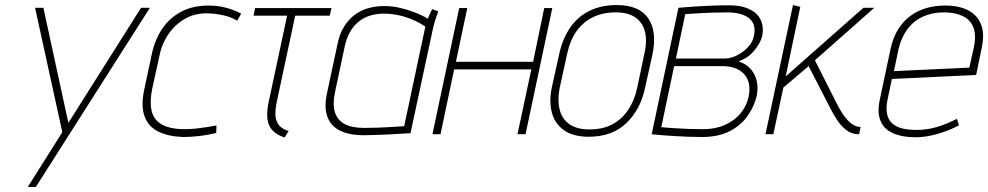

<svg xmlns="http://www.w3.org/2000/svg" viewBox="-20 -532 3916 761"><path d="M90 209H122L574 -501H539L251 -45L152 -501H119L227 -8Z M920 -450 936 -478Q908 -493 875 -501.5Q842 -510 807 -510Q744 -510 698 -485.5Q652 -461 623 -418Q594 -375 582 -319L551 -174Q538 -110 553.5 -69.5Q569 -29 608.5 -10Q648 9 705 11Q738 11 771.5 7Q805 3 837 -5L838 -35Q838 -35 827.5 -33Q817 -31 798.5 -28Q780 -25 757.5 -22.5Q735 -20 711 -20Q672 -20 643.5 -29Q615 -38 598.5 -57Q582 -76 578.5 -106.5Q575 -137 583 -179L612 -311Q622 -360 648.5 -398Q675 -436 715 -458.5Q755 -481 807 -479Q835 -478 865 -471.5Q895 -465 920 -450Z M1078 -133 1150 -470H1287L1294 -500H991L985 -470H1118L1046 -133Q1039 -102 1039 -78Q1039 -54 1046 -37Q1053 -20 1068.5 -7.5Q1084 5 1108 13L1124 -13Q1094 -22 1082.5 -40Q1071 -58 1071.5 -82Q1072 -106 1078 -133Z M1717 -487 1693 -496Q1691 -492 1685 -479.5Q1679 -467 1676 -458Q1650 -473 1621 -484Q1592 -495 1562.5 -501.5Q1533 -508 1503 -508Q1474 -508 1445 -501Q1416 -494 1390.5 -476.5Q1365 -459 1345.5 -429.5Q1326 -400 1317 -354L1276 -162Q1267 -122 1272 -91Q1277 -60 1295 -39Q1313 -18 1345 -7Q1377 4 1423 4Q1443 4 1467.5 3Q1492 2 1516.5 1Q1541 0 1562 -1.5Q1583 -3 1595.5 -3.5Q1608 -4 1607 -4L1697 -423Q1702 -444 1708 -461Q1714 -478 1717 -487ZM1307 -163 1347 -351Q1355 -385 1369.5 -409Q1384 -433 1404.5 -448.5Q1425 -464 1449.5 -471Q1474 -478 1500 -478Q1522 -478 1542 -475Q1562 -472 1582.5 -466Q1603 -460 1623.5 -450.5Q1644 -441 1666 -427L1582 -32Q1583 -32 1568 -31Q1553 -30 1529 -28.5Q1505 -27 1477 -26Q1449 -25 1423 -25Q1375 -25 1346 -40.5Q1317 -56 1307.5 -87Q1298 -118 1307 -163Z M2093 -287H1787L1832 -500H1800L1694 0H1726L1780 -257H2086L2031 0H2063L2169 -500H2137Z M2537 -185 2566 -316Q2585 -408 2549 -460Q2513 -512 2424 -512Q2364 -512 2317.5 -489.5Q2271 -467 2240.5 -423.5Q2210 -380 2196 -316L2167 -185Q2156 -131 2167 -87Q2178 -43 2214.5 -16.5Q2251 10 2314 10Q2406 10 2462.5 -44Q2519 -98 2537 -185ZM2534 -319 2505 -182Q2495 -135 2470.5 -97.5Q2446 -60 2407.5 -39.5Q2369 -19 2317 -19Q2266 -19 2236.5 -40Q2207 -61 2198 -98.5Q2189 -136 2198 -182L2228 -319Q2239 -371 2264.5 -407.5Q2290 -444 2329.5 -463.5Q2369 -483 2421 -483Q2467 -483 2496 -464.5Q2525 -446 2535.5 -409.5Q2546 -373 2534 -319Z M2907 -289Q2944 -301 2969 -331Q2994 -361 3001 -389Q3006 -414 3001 -436Q2996 -458 2980.5 -474.5Q2965 -491 2937.5 -501Q2910 -511 2870 -511Q2832 -511 2796.5 -509.5Q2761 -508 2732 -506Q2703 -504 2686 -502.5Q2669 -501 2669 -501L2563 0Q2565 0 2578 1.5Q2591 3 2611.5 4.5Q2632 6 2657.5 7.5Q2683 9 2710 10Q2737 11 2762 11Q2829 11 2874 -13Q2919 -37 2944.5 -74.5Q2970 -112 2979 -151Q2989 -200 2969.5 -237.5Q2950 -275 2907 -289ZM2863 -483Q2886 -483 2907 -478.5Q2928 -474 2944 -463.5Q2960 -453 2967 -435Q2974 -417 2968 -390Q2964 -366 2945 -345.5Q2926 -325 2901 -312.5Q2876 -300 2851 -300H2659L2696 -476Q2704 -476 2720 -477.5Q2736 -479 2758.5 -480Q2781 -481 2807.5 -482Q2834 -483 2863 -483ZM2767 -20Q2737 -20 2709.5 -21Q2682 -22 2660 -23.5Q2638 -25 2622.5 -26Q2607 -27 2601 -28L2652 -270H2842Q2871 -270 2893 -262Q2915 -254 2929.5 -238Q2944 -222 2948.5 -199.5Q2953 -177 2947 -148Q2939 -111 2914.5 -82Q2890 -53 2852.5 -36.5Q2815 -20 2767 -20Z M3300 -115 3210 -293 3445 -501H3402L3094 -229L3152 -505L3123 -512L3014 0H3045L3085 -185L3185 -270L3271 -103Q3282 -81 3297.5 -57Q3313 -33 3334.5 -16.5Q3356 0 3383 0H3385L3391 -29H3389Q3375 -29 3360 -38.5Q3345 -48 3330 -67Q3315 -86 3300 -115Z M3497 -133 3515 -219 3849 -235 3871 -342Q3883 -398 3868.5 -435Q3854 -472 3817.5 -491Q3781 -510 3727 -510Q3669 -510 3624.5 -490Q3580 -470 3551 -432Q3522 -394 3510 -339L3467 -137Q3458 -95 3465.5 -66.5Q3473 -38 3492.5 -21Q3512 -4 3542 4Q3572 12 3609 12Q3649 12 3693.5 -0.5Q3738 -13 3781 -35L3773 -61Q3727 -38 3689.5 -27.5Q3652 -17 3612 -17Q3582 -17 3558 -22.5Q3534 -28 3518 -41.5Q3502 -55 3496.5 -78Q3491 -101 3497 -133ZM3840 -345 3822 -264 3523 -250 3542 -340Q3553 -385 3577 -417Q3601 -449 3638 -466Q3675 -483 3721 -483Q3765 -483 3795.5 -468.5Q3826 -454 3838 -423.5Q3850 -393 3840 -345Z"/></svg>

Font: Advent Pro ExtraLight
Style: Italic
Weight: 250
Italic angle: -12°
Version: Version 3.000